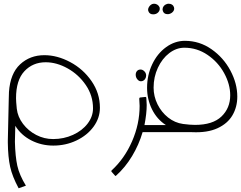

<svg xmlns="http://www.w3.org/2000/svg" viewBox="-20 -709 1293 1030"><path d="M218 -413Q287 -413 356.5 -376Q426 -339 471 -274Q516 -209 516 -131Q516 -76 482 -29.5Q448 17 390.5 44.5Q333 72 266 72Q202 72 147.5 44Q93 16 62 -34L60 52Q62 131 73 180.5Q84 230 119 287L80 301Q46 238 34.5 186Q23 134 22 57V56V45L27 -178Q27 -201 28 -212V-215Q35 -315 88 -364Q141 -413 218 -413ZM225 -375Q156 -375 111 -327Q66 -279 66 -182Q66 -166 70 -126Q75 -82 103.5 -44.5Q132 -7 174.5 15Q217 37 265 37Q322 37 371.5 14.5Q421 -8 450 -46Q479 -84 479 -128Q479 -196 440.5 -252.5Q402 -309 343 -342Q284 -375 225 -375Z M767 -146Q767 -100 755 -38H766V0H745Q725 68 688.5 128.5Q652 189 603 233Q599 237 596 232L578 212Q576 208 579 205Q648 142 688.5 49Q729 -44 729 -141Q729 -154 727 -180Q727 -182 728.5 -184Q730 -186 732 -186L760 -189Q765 -189 765 -184Q767 -160 767 -146ZM764 -304Q764 -317 754.5 -326.5Q745 -336 734 -336Q722 -336 715 -328Q708 -320 708 -308Q708 -293 718.5 -281.5Q729 -270 743 -274Q753 -277 758.5 -285.5Q764 -294 764 -304Z M1253 -191Q1253 -135 1227 -90.5Q1201 -46 1146.5 -21Q1092 4 1010 0H761V-38H870Q822 -69 795.5 -122.5Q769 -176 769 -238Q769 -306 796.5 -364Q824 -422 871 -456Q918 -490 972 -490Q1050 -490 1114.5 -445Q1179 -400 1216 -330.5Q1253 -261 1253 -191ZM1026 -39Q1121 -39 1168 -84Q1215 -129 1215 -198Q1215 -257 1182.5 -316.5Q1150 -376 1093.5 -414.5Q1037 -453 969 -453Q926 -453 888 -424Q850 -395 827 -345.5Q804 -296 804 -239Q804 -192 825 -149.5Q846 -107 882 -78.5Q918 -50 962 -44Q1000 -39 1026 -39ZM885 -689Q878 -689 874 -687Q864 -684 858 -676Q852 -668 852 -658Q852 -655 854 -649Q860 -633 879 -633Q887 -633 891 -635Q903 -639 910 -649Q917 -659 913 -671Q910 -680 902.5 -684.5Q895 -689 885 -689ZM807 -689Q802 -689 796 -687Q785 -682 778.5 -670.5Q772 -659 776 -649Q782 -632 802 -632Q819 -632 829.5 -643.5Q840 -655 836 -670Q832 -679 824 -684Q816 -689 807 -689Z"/></svg>

Font: Vibes
Style: Regular
Weight: 400
Designer: AbdElmomen Kadhim
Version: Version 1.100